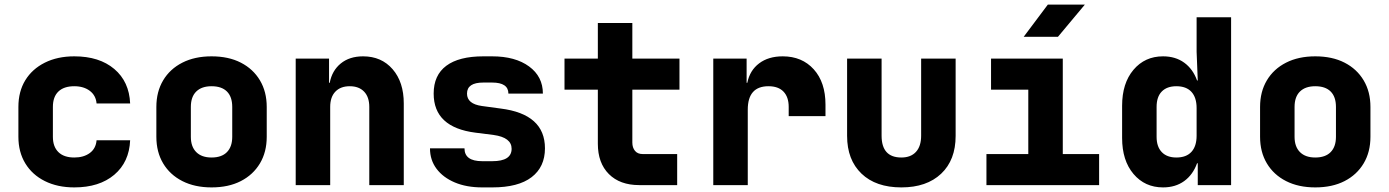

<svg xmlns="http://www.w3.org/2000/svg" viewBox="-20 -805 6040 835"><path d="M303 10Q230 10 175 -17.5Q120 -45 90 -94.5Q60 -144 60 -210V-340Q60 -407 90 -456Q120 -505 175 -532.5Q230 -560 303 -560Q412 -560 477 -505Q542 -450 546 -355H400Q397 -390 370.5 -410Q344 -430 303 -430Q258 -430 234 -407Q210 -384 210 -340V-210Q210 -167 234 -143.5Q258 -120 303 -120Q344 -120 370.5 -139.5Q397 -159 400 -195H546Q542 -100 477 -45Q412 10 303 10Z M900 10Q827 10 773 -17.5Q719 -45 689.5 -94.5Q660 -144 660 -210V-340Q660 -406 689.5 -455.5Q719 -505 773 -532.5Q827 -560 900 -560Q974 -560 1027.5 -532.5Q1081 -505 1110.5 -455.5Q1140 -406 1140 -340V-210Q1140 -144 1110.5 -94.5Q1081 -45 1027.5 -17.5Q974 10 900 10ZM900 -120Q944 -120 967 -143.5Q990 -167 990 -210V-340Q990 -384 967 -407Q944 -430 900 -430Q857 -430 833.5 -407Q810 -384 810 -340V-210Q810 -167 833.5 -143.5Q857 -120 900 -120Z M1266 0V-550H1411V-445H1414Q1424 -498 1462 -529Q1500 -560 1559 -560Q1639 -560 1687.5 -504Q1736 -448 1736 -355V0H1586V-340Q1586 -383 1563.5 -406.5Q1541 -430 1501 -430Q1461 -430 1438.5 -406.5Q1416 -383 1416 -340V0Z M2077 10Q2009 10 1958 -11.5Q1907 -33 1878.5 -71Q1850 -109 1850 -160H2000Q2000 -104 2077 -104H2121Q2205 -104 2205 -158Q2205 -207 2127 -218L2048 -228Q1866 -251 1866 -398Q1866 -478 1921 -519Q1976 -560 2082 -560H2120Q2221 -560 2281 -516Q2341 -472 2341 -398H2191Q2191 -446 2120 -446H2082Q2011 -446 2011 -398Q2011 -353 2076 -344L2157 -333Q2350 -309 2350 -160Q2350 -79 2292 -34.5Q2234 10 2121 10Z M2760 0Q2676 0 2628 -48Q2580 -96 2580 -180V-415H2435V-550H2580V-705H2730V-550H2935V-415H2730V-185Q2730 -163 2741.5 -149Q2753 -135 2775 -135H2925V0Z M3082 0V-550H3227V-445H3230Q3241 -499 3281.5 -529.5Q3322 -560 3384 -560Q3468 -560 3519 -503.5Q3570 -447 3570 -350V-300H3410V-340Q3410 -383 3387.5 -406.5Q3365 -430 3322 -430Q3232 -430 3232 -328V0Z M3900 10Q3789 10 3726.5 -50Q3664 -110 3664 -214V-550H3814V-215Q3814 -120 3900 -120Q3941 -120 3963.5 -144.5Q3986 -169 3986 -215V-550H4136V-214Q4136 -109 4073 -49.5Q4010 10 3900 10Z M4270 0V-135H4452V-415H4290V-550H4602V-135H4760V0ZM4432 -645 4537 -785H4698L4581 -645Z M5038 10Q4959 10 4909.5 -48.5Q4860 -107 4860 -205V-345Q4860 -443 4909.5 -501.5Q4959 -560 5038 -560Q5092 -560 5130 -532.5Q5168 -505 5186 -455H5189L5184 -580V-730H5334V0H5189V-95H5186Q5168 -45 5130 -17.5Q5092 10 5038 10ZM5096 -120Q5139 -120 5161.5 -144.5Q5184 -169 5184 -215V-335Q5184 -381 5161.5 -405.5Q5139 -430 5096 -430Q5055 -430 5032.5 -407Q5010 -384 5010 -340V-210Q5010 -167 5032.5 -143.5Q5055 -120 5096 -120Z M5700 10Q5627 10 5573 -17.5Q5519 -45 5489.5 -94.5Q5460 -144 5460 -210V-340Q5460 -406 5489.5 -455.5Q5519 -505 5573 -532.5Q5627 -560 5700 -560Q5774 -560 5827.5 -532.5Q5881 -505 5910.5 -455.5Q5940 -406 5940 -340V-210Q5940 -144 5910.5 -94.5Q5881 -45 5827.5 -17.5Q5774 10 5700 10ZM5700 -120Q5744 -120 5767 -143.5Q5790 -167 5790 -210V-340Q5790 -384 5767 -407Q5744 -430 5700 -430Q5657 -430 5633.5 -407Q5610 -384 5610 -340V-210Q5610 -167 5633.5 -143.5Q5657 -120 5700 -120Z"/></svg>

Font: NKDuy Mono ExtraBold
Style: Regular
Weight: 800
Monospace: yes
Designer: NKDuy
Foundry: NKDuy
Version: Version 2.251; ttfautohint (v1.8.4.7-5d5b)